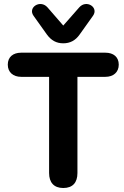

<svg xmlns="http://www.w3.org/2000/svg" viewBox="-20 -934 620 962"><path d="M297 8C345 8 368 -20 368 -67V-549H508C548 -549 575 -572 575 -610C575 -649 548 -670 508 -670H86C46 -670 19 -649 19 -610C19 -572 46 -549 86 -549H226V-67C226 -20 250 8 297 8ZM297 -717C331 -717 358 -731 379 -761L446 -855C476 -897 413 -938 377 -897L297 -806L218 -897C182 -938 118 -897 148 -855L215 -761C237 -731 263 -717 297 -717Z"/></svg>

Font: SN Pro
Style: Bold
Weight: 700
Designer: Tobias Whetton
Foundry: Supernotes
Version: Version 1.003;Glyphs 3.3 (3324)